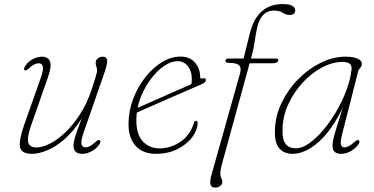

<svg xmlns="http://www.w3.org/2000/svg" viewBox="-20 -728 1790 918"><path d="M456 -58Q464.5 -53.5 456.5 -40Q443 -18.5 419.5 -5.5Q396 7.5 373.5 7.5Q331.5 7.5 331.5 -31Q331.5 -47.5 339.2 -74Q347 -100.5 371 -162Q331.5 -99.5 288.2 -62.2Q245 -25 204.8 -8.8Q164.5 7.5 133.5 7.5Q79 7.5 75.2 -28.2Q71.5 -64 96.5 -133.5L174 -353Q188 -392.5 184.8 -409Q181.5 -425.5 165 -425.5Q155 -425.5 144.2 -420.2Q133.5 -415 119.5 -402Q112.5 -396 108 -392.8Q103.5 -389.5 99 -392Q91 -395.5 98.5 -409Q110.5 -430.5 134 -443.8Q157.5 -457 181 -457Q210 -457 219 -434.2Q228 -411.5 209 -358L129.5 -130.5Q108 -68.5 115.2 -45.8Q122.5 -23 155 -23Q182 -23 217.8 -40.8Q253.5 -58.5 291 -93.8Q328.5 -129 362.2 -181Q396 -233 418.5 -300.5Q429.5 -334.5 435 -352.2Q440.5 -370 442.2 -378.2Q444 -386.5 444 -392Q444 -401 440.8 -409.5Q437.5 -418 437.5 -428.5Q437.5 -441.5 448.2 -449.2Q459 -457 473.5 -457Q489.5 -457 492 -440.5Q494.5 -424 479 -379.5L382 -100.5Q366.5 -57 369.2 -40.2Q372 -23.5 389.5 -23.5Q398 -23.5 409 -29Q420 -34.5 435 -48Q441.5 -53.5 446.2 -56.8Q451 -60 456 -58Z M925 -136.5Q923 -103 897.5 -70Q872 -37 827.8 -14.8Q783.5 7.5 724.5 7.5Q662.5 7.5 627.8 -31.5Q593 -70.5 594.5 -139.5Q595.5 -199.5 617.2 -256.5Q639 -313.5 674.8 -358.8Q710.5 -404 754.2 -430.8Q798 -457.5 843.5 -457.5Q887.5 -457.5 912.2 -428.8Q937 -400 937 -360Q937 -349.5 949.5 -353Q964 -358 964 -344Q964 -334 944.5 -325.5Q914.5 -312.5 869.5 -293Q824.5 -273.5 776.8 -252.5Q729 -231.5 690.2 -214.5Q651.5 -197.5 634 -189.5Q632.5 -176 632 -162.5Q630 -89 661.2 -53.8Q692.5 -18.5 744 -18.5Q795 -18.5 841.5 -49.2Q888 -80 907 -139.5Q910 -150.5 917 -150.5Q925.5 -150.5 925 -136.5ZM829 -435.5Q802 -435.5 772.8 -417.8Q743.5 -400 716.2 -368.8Q689 -337.5 668.2 -297.2Q647.5 -257 638 -212.5Q656.5 -220.5 688 -234.5Q719.5 -248.5 756.8 -264.8Q794 -281 830.5 -297.2Q867 -313.5 895 -325.5Q897 -335 897 -352Q897 -388.5 878 -412Q859 -435.5 829 -435.5Z M1058 -437.5Q1058 -448 1073.5 -448H1144.5L1174.5 -568Q1209 -708.5 1332 -708.5Q1365 -708.5 1378.2 -699.5Q1391.5 -690.5 1391.5 -679.5Q1391.5 -656.5 1365.5 -656.5Q1347 -656.5 1332 -667Q1317 -677.5 1290.5 -677.5Q1258 -677.5 1237.8 -656Q1217.5 -634.5 1210 -598Q1203 -566.5 1198 -531.5Q1193 -496.5 1185 -467L1180 -448H1301Q1311 -448 1311 -440.5Q1311 -433.5 1303 -429.5Q1295 -425.5 1284 -425.5H1173.5L1040.5 59Q1037 71.5 1035.2 82Q1033.5 92.5 1033.5 103.5Q1033.5 116.5 1038.2 124Q1043 131.5 1043 141.5Q1043 153.5 1032.5 161.2Q1022 169 1008.5 169Q991.5 169 986.8 155Q982 141 991.5 106.5L1127.5 -376.5Q1135 -402 1124 -414.8Q1113 -427.5 1072.5 -427.5Q1058 -427.5 1058 -437.5Z M1615 -83Q1607 -51 1610 -37.2Q1613 -23.5 1628 -23.5Q1646 -23.5 1673.5 -48Q1688.5 -61 1694.5 -58Q1702.5 -53.5 1695 -40Q1683.5 -21 1659.8 -6.8Q1636 7.5 1611 7.5Q1592 7.5 1581 -1.2Q1570 -10 1570 -31Q1570 -44 1573.5 -61.2Q1577 -78.5 1587.5 -113.2Q1598 -148 1618.5 -212Q1565.5 -103.5 1502 -48Q1438.5 7.5 1378.5 7.5Q1338.5 7.5 1315.2 -18.8Q1292 -45 1294.5 -107Q1296.5 -174.5 1326.8 -237.2Q1357 -300 1406 -349.5Q1455 -399 1513.8 -428Q1572.5 -457 1632 -457Q1668 -457 1689 -447.8Q1710 -438.5 1710 -423Q1710 -412 1702 -403Q1694 -394 1691.5 -383.5ZM1331 -117Q1328.5 -62 1345 -40.5Q1361.5 -19 1394 -19Q1424 -18.5 1459 -43.2Q1494 -68 1528 -109Q1562 -150 1590.8 -200Q1619.5 -250 1638.2 -301.8Q1657 -353.5 1661 -398.5Q1663 -432 1619 -432Q1569.5 -432 1519.8 -405.5Q1470 -379 1428.2 -334Q1386.5 -289 1360 -232.8Q1333.5 -176.5 1331 -117Z"/></svg>

Font: Fraunces 9pt S050 Thin
Style: Italic
Weight: 100
Italic angle: -16°
Version: Version 1.000; ttfautohint (v1.8.3)